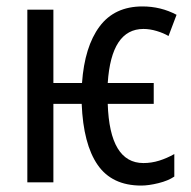

<svg xmlns="http://www.w3.org/2000/svg" viewBox="-20 -567 595 597"><path d="M419 10Q328 10 283.5 -54.5Q239 -119 234 -244H146V0H65V-537H146V-309H235Q243 -422 289.5 -484.5Q336 -547 423 -547Q480 -547 529 -521L504 -455Q489 -464 467.5 -470.5Q446 -477 426 -477Q326 -477 315 -309H458V-244H315Q321 -60 426 -60Q451 -60 475 -67.5Q499 -75 522 -88V-18Q503 -5 472.5 2.5Q442 10 419 10Z"/></svg>

Font: Noto Sans ExtraCondensed
Style: Regular
Weight: 400
Width: 2
Designer: Monotype Design Team
Foundry: Monotype Imaging Inc.
Version: Version 2.013; ttfautohint (v1.8.4.7-5d5b)